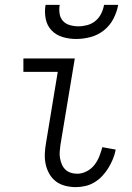

<svg xmlns="http://www.w3.org/2000/svg" viewBox="-20 -760 540 788"><path d="M291 8Q269 8 247.5 2.5Q226 -3 209.5 -15.5Q193 -28 182.5 -46.5Q172 -65 167.5 -86Q163 -107 164 -129.5Q165 -152 169 -174L217 -465H76V-520H287L228 -165Q226 -151 225 -137Q224 -123 226.5 -110Q229 -97 234 -85Q239 -73 248.5 -64Q258 -55 270.5 -51Q283 -47 297 -47Q316 -47 335 -56.5Q354 -66 367 -82.5Q380 -99 387.5 -118Q395 -137 400 -156L455 -146Q451 -126 443.5 -107.5Q436 -89 425 -71Q414 -53 400 -38Q386 -23 368 -12Q350 -1 330 3.5Q310 8 291 8ZM293 -600Q264 -600 237 -608Q210 -616 191.5 -635.5Q173 -655 167.5 -683Q162 -711 167 -740H225Q222 -722 224.5 -704.5Q227 -687 238 -674.5Q249 -662 266.5 -657Q284 -652 302 -652Q320 -652 338.5 -657Q357 -662 372 -674.5Q387 -687 395.5 -704.5Q404 -722 407 -740H465Q460 -711 445.5 -683Q431 -655 406.5 -635.5Q382 -616 352 -608Q322 -600 293 -600Z"/></svg>

Font: Iosevka Term Curly Light
Style: Italic
Weight: 300
Italic angle: -9°
Designer: Belleve Invis
Foundry: Belleve Invis
Version: Version 32.3.0